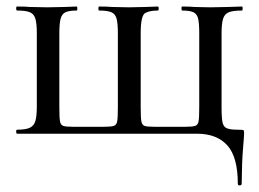

<svg xmlns="http://www.w3.org/2000/svg" viewBox="-20 -406 785 583"><path d="M578.1 0H32.2Q29.3 0 29.1 -6.1Q28.8 -12.2 32.2 -12.2Q58.1 -12.2 70.6 -18.1Q83 -23.9 87.4 -38.6Q91.8 -53.2 91.8 -83V-305.2Q91.8 -335 87.4 -349.4Q83 -363.8 70.6 -368.9Q58.1 -374 32.2 -374Q29.3 -374 29.1 -380.1Q28.8 -386.2 32.2 -386.2Q58.1 -386.2 71.8 -384.8L125 -383.8L174.8 -384.8Q189 -385.7 212.9 -386.2Q214.8 -386.2 214.8 -380.1Q214.8 -374 212.9 -374Q189.9 -374 179 -368.9Q168 -363.8 164.1 -349.4Q160.2 -335 160.2 -305.2V-81.1Q160.2 -48.8 162.1 -37.8Q164.1 -26.9 171.6 -23.9Q179.2 -21 202.1 -21H294.9Q317.9 -21 325.9 -23.9Q334 -26.9 335.9 -37.8Q337.9 -48.8 337.9 -81.1V-305.2Q337.9 -335 334 -349.4Q330.1 -363.8 318.1 -368.9Q306.2 -374 280.8 -374Q278.8 -374 278.8 -380.1Q278.8 -386.2 280.8 -386.2Q306.6 -386.2 320.8 -384.8L371.1 -383.8L420.9 -384.8Q435.1 -385.7 459 -386.2Q461.9 -386.2 461.9 -380.1Q461.9 -374 459 -374Q436 -374 421.6 -366.9Q407.2 -359.9 407.2 -305.2V-81.1Q407.2 -48.8 409.2 -37.8Q411.1 -26.9 418.5 -23.9Q425.8 -21 449.2 -21H542Q564.9 -21 573 -23.9Q581.1 -26.9 583 -37.8Q585 -48.8 585 -83V-305.2Q585 -335.9 581.5 -349.9Q578.1 -363.8 567.1 -368.9Q556.2 -374 533.2 -374Q531.2 -374 531 -380.1Q530.8 -386.2 533.2 -386.2Q557.1 -386.2 570.8 -384.8L618.2 -383.8L671.9 -384.8Q687 -385.7 714.8 -386.2Q716.8 -386.2 716.8 -380.1Q716.8 -374 714.8 -374Q688 -374 675 -368.9Q662.1 -363.8 657.5 -349.4Q652.8 -335 652.8 -305.2V-81.1Q652.8 -45.9 656 -33Q659.2 -20 669.9 -16.1Q680.7 -12.2 699.2 -12.2Q717.8 -12.2 719.5 -10.5Q721.2 -8.8 721.2 -1Q721.2 6.8 717.8 46.9Q714.4 86.9 713.9 151.9Q713.9 156.7 708 157Q702.1 157.2 702.1 151.9Q702.1 70.8 670.2 35.4Q638.2 0 578.1 0Z"/></svg>

Font: Cormorant-Medium
Style: Regular
Weight: 500
Designer: Christian Thalmann (Catharsis Fonts)
Version: Version 3.000